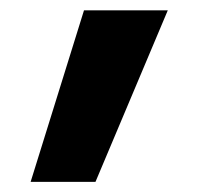

<svg xmlns="http://www.w3.org/2000/svg" viewBox="-20 -195 429 376"><path d="M40 161.1 144.5 -174.8H308.6L167 161.1Z"/></svg>

Font: Gothic A1 Black
Style: Regular
Weight: 900
Version: Version 2.50